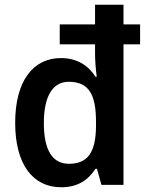

<svg xmlns="http://www.w3.org/2000/svg" viewBox="-20 -846 622 810"><path d="M238 -56C309 -56 352 -87 383 -134H389L408 -66H501V-659H571V-743H501V-826H381V-743H232V-659H381V-617C381 -594 384 -553 388 -522H383C353 -569 306 -601 237 -601C120 -601 44 -505 44 -328C44 -152 119 -56 238 -56ZM271 -155C202 -155 165 -211 165 -327C165 -438 201 -501 270 -501C358 -501 385 -443 385 -331V-313C384 -206 352 -155 271 -155Z"/></svg>

Font: Noto Sans Malayalam UI SemiCondensed SemiBold
Style: Regular
Weight: 600
Width: 4
Designer: Jelle Bosma - Monotype Design Team
Foundry: Monotype Imaging Inc.
Version: Version 2.104